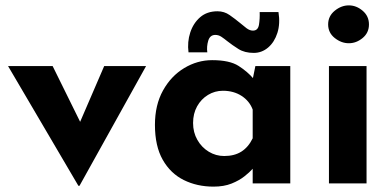

<svg xmlns="http://www.w3.org/2000/svg" viewBox="-20 -683 1457 715"><path d="M272 9 10 -437H176L325 -135L239 -138L368 -437H524L276 9Z M775 12Q714 12 664.5 -12.5Q615 -37 586 -88Q557 -139 557 -218Q557 -292 587 -346Q617 -400 666 -429.5Q715 -459 770 -459Q835 -459 868.5 -437.5Q902 -416 924 -390L918 -373L931 -437H1061V0H921V-95L932 -65Q930 -65 920 -53.5Q910 -42 890.5 -26.5Q871 -11 842.5 0.5Q814 12 775 12ZM815 -102Q853 -102 879 -118.5Q905 -135 921 -168V-275Q909 -307 879.5 -326Q850 -345 810 -345Q780 -345 754.5 -329.5Q729 -314 714 -287Q699 -260 699 -225Q699 -190 715 -162Q731 -134 757.5 -118Q784 -102 815 -102ZM925 -486Q891 -486 868 -500.5Q845 -515 826 -530Q815 -539 804.5 -546Q794 -553 782 -553Q762 -553 755.5 -531.5Q749 -510 752 -488H682Q677 -527 688.5 -562Q700 -597 725.5 -619Q751 -641 790 -641Q815 -641 835 -627Q855 -613 872 -599Q886 -587 898 -578Q910 -569 922 -569Q941 -569 944.5 -591.5Q948 -614 947 -638H1017Q1024 -595 1013 -560.5Q1002 -526 978.5 -506Q955 -486 925 -486Z M1205 -437H1345V0H1205ZM1202 -592Q1202 -623 1226.5 -643Q1251 -663 1279 -663Q1307 -663 1330.5 -643Q1354 -623 1354 -592Q1354 -561 1330.5 -541.5Q1307 -522 1279 -522Q1251 -522 1226.5 -541.5Q1202 -561 1202 -592Z"/></svg>

Font: Reem Kufi
Style: Regular
Weight: 400
Designer: Khaled Hosny
Version: Version 1.6